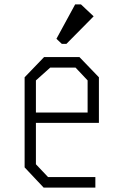

<svg xmlns="http://www.w3.org/2000/svg" viewBox="-20 -852 540 872"><path d="M321.3 -832H347.7L405.3 -777.8L281.7 -652.8H260.7L236.3 -675.8ZM429.2 -501V-293.9H143.1V-106L198.2 -47.9H413.1V0H178.2L91.8 -91.8V-501L180.2 -592.8H340.8ZM377.9 -340.8V-486.8L323.2 -544.9H208L143.1 -486.8V-340.8Z"/></svg>

Font: Steps Mono
Style: Regular
Weight: 400
Width: 3
Version: Version 1.000;PS 001.000;hotconv 1.0.70;makeotf.lib2.5.58329